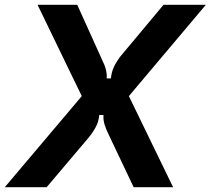

<svg xmlns="http://www.w3.org/2000/svg" viewBox="-68 -783 881 803"><path d="M-48 0 274 -381 89 -763H255L358 -535Q382 -488 378 -455H396Q398 -480 407.5 -501Q417 -522 433 -544L616 -763H793L471 -381L656 0H491L388 -217Q376 -241 369.5 -261.5Q363 -282 365 -302H347Q345 -276 334 -254.5Q323 -233 304 -209L127 0Z"/></svg>

Font: Open Sauce Sans
Style: Bold Italic
Weight: 700
Italic angle: -10°
Designer: Alfredo Marco Pradil
Foundry: Creative Sauce Fz LLC
Version: Version 1.477